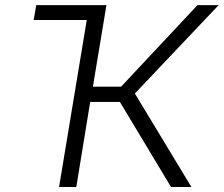

<svg xmlns="http://www.w3.org/2000/svg" viewBox="-20 -748 894 768"><path d="M370.6 -727.5 360.4 -668H114.7L125 -727.5ZM216.3 0 336.9 -727.5H405.8L351.6 -401.4H464.4L770 -727.5H854.5L519.5 -374L745.6 0H664.1L459.5 -340.3H340.8L285.2 0Z"/></svg>

Font: Inter 17pt Light
Style: Italic
Weight: 300
Italic angle: -9.3988°
Version: Version 4.001;git-66647c0bb